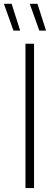

<svg xmlns="http://www.w3.org/2000/svg" viewBox="-51 -964 274 984"><path d="M79.5 0V-740H123.5V0ZM150.5 -807 101.5 -944.5H141L185 -807ZM18 -807 -31 -944.5H8.5L52.5 -807Z"/></svg>

Font: Encode Sans Cnd XLt
Style: Regular
Weight: 200
Width: 3
Designer: Multiple Designers
Foundry: Impallari Type
Version: Version 3.002; ttfautohint (v1.8.3) -l 8 -r 50 -G 200 -x 14 